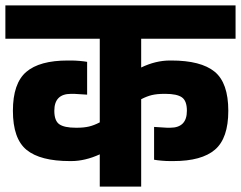

<svg xmlns="http://www.w3.org/2000/svg" viewBox="-30 -694 896 714"><path d="M495 -550V-443Q549 -469 602 -469H607Q717 -469 768 -427.5Q819 -386 819 -282Q819 -180 769.5 -137.5Q720 -95 615 -95H603Q588 -95 571 -96.5Q554 -98 543 -100V-222Q588 -219 591 -219H603Q665 -219 665 -282Q665 -319 646.5 -332Q628 -345 585 -345H581Q554 -345 535 -340.5Q516 -336 495 -325V0H341V-120Q286 -95 235 -95H230Q120 -95 69 -136.5Q18 -178 18 -282Q18 -384 67.5 -426.5Q117 -469 222 -469H234Q249 -469 266 -467.5Q283 -466 294 -464V-342Q249 -345 246 -345H234Q172 -345 172 -282Q172 -245 190.5 -232Q209 -219 252 -219H256Q282 -219 301 -223.5Q320 -228 341 -239V-550H-10V-674H846V-550Z"/></svg>

Font: Biryani Black
Style: Regular
Weight: 900
Designer: Dan Reynolds and Mathieu Reguer
Foundry: Dan Reynolds and Mathieu Reguer
Version: Version 1.004; ttfautohint (v1.1) -l 5 -r 5 -G 72 -x 0 -D la